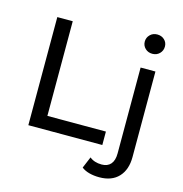

<svg xmlns="http://www.w3.org/2000/svg" viewBox="-133 -879 1145 1201"><g transform="rotate(15 439.0 -278.5)"><path d="M105 -700H205V-87H584V0H105ZM502 168 533 94Q563 119 611 119Q649 119 669.5 95.5Q690 72 690 26V-530H786V24Q786 106 742 153Q698 200 617 200Q582 200 552 192Q522 184 502 168ZM673 -694Q673 -720 691.5 -738.5Q710 -757 738 -757Q766 -757 784.5 -739.5Q803 -722 803 -696Q803 -669 784.5 -650.5Q766 -632 738 -632Q710 -632 691.5 -650Q673 -668 673 -694Z"/></g></svg>

Font: CMG Sans Medium
Style: Regular
Weight: 500
Designer: Julieta Ulanovsky
Foundry: Julieta Ulanovsky
Version: Version 7.200